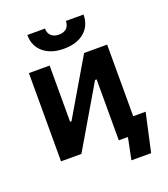

<svg xmlns="http://www.w3.org/2000/svg" viewBox="-152 -828 930 1063"><g transform="rotate(-20 313.0 -296.5)"><path d="M133.8 -721.2H237.8Q237.8 -693.8 254.4 -678.5Q271 -663.1 299.8 -663.1Q328.6 -663.1 344.7 -678.2Q360.8 -693.4 360.8 -721.2H464.8Q464.8 -656.2 420.2 -618.2Q375.5 -580.1 299.8 -580.1Q223.6 -580.1 178.7 -618.2Q133.8 -656.2 133.8 -721.2ZM69.8 0V-520H191.9V-189H200.2L395 -520H530.8V-98.1H604L554.2 127.9H438L463.9 0H410.2V-358.9H400.9L189.9 0Z"/></g></svg>

Font: Fixel Text SemiBold
Style: Regular
Weight: 600
Width: 4
Designer: AlfaBravo + MacPaw
Foundry: Kyrylo Tkachov, Marchela Mozhyna, Serhii Makarenko, Maria Weinstein, Zakhar Kryvoshyya
Version: Version 1.211